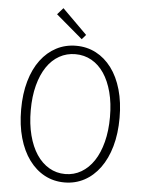

<svg xmlns="http://www.w3.org/2000/svg" viewBox="-58 -898 716 956"><g transform="rotate(5 300.0 -420.0)"><path d="M300 12Q246 12 201 -12Q156 -36 123 -81Q90 -126 72 -189.5Q54 -253 54 -332Q54 -410 72 -473Q90 -536 123 -580Q156 -624 201 -647.5Q246 -671 300 -671Q354 -671 399 -647.5Q444 -624 477 -580Q510 -536 528 -473Q546 -410 546 -332Q546 -253 528 -189.5Q510 -126 477 -81Q444 -36 399 -12Q354 12 300 12ZM300 -30Q344 -30 380.5 -51.5Q417 -73 443 -112Q469 -151 483.5 -207Q498 -263 498 -332Q498 -401 483.5 -456Q469 -511 443 -549.5Q417 -588 380.5 -608.5Q344 -629 300 -629Q256 -629 219.5 -608.5Q183 -588 157 -549.5Q131 -511 116.5 -456Q102 -401 102 -332Q102 -263 116.5 -207Q131 -151 157 -112Q183 -73 219.5 -51.5Q256 -30 300 -30ZM324 -706 191 -819 220 -852 344 -729Z"/></g></svg>

Font: Source Code Pro Light
Style: Regular
Weight: 300
Monospace: yes
Designer: Paul D. Hunt, Teo Tuominen
Foundry: Adobe Systems Incorporated
Version: Version 2.030;PS 1.000;hotconv 16.6.51;makeotf.lib2.5.65220